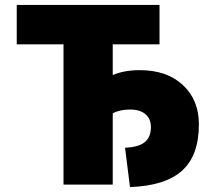

<svg xmlns="http://www.w3.org/2000/svg" viewBox="-20 -750 866 780"><path d="M548 -465Q658 -465 723 -404.5Q788 -344 788 -245Q788 -118 719.5 -56.5Q651 5 508 10L488 -150Q543 -152 568 -172.5Q593 -193 593 -234Q593 -267 571 -286Q549 -305 508 -305Q468 -305 438 -290V0H238V-570H48V-730H628V-570H438V-445Q484 -465 548 -465Z"/></svg>

Font: Mplus 1p Black
Style: Regular
Weight: 900
Version: Version 1.061